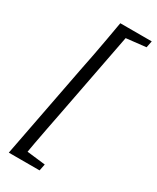

<svg xmlns="http://www.w3.org/2000/svg" viewBox="-221 -778 817 1000"><g transform="rotate(30 188.0 -278.0)"><path d="M21 159 128 -398Q139 -451 149 -504Q159 -557 168.5 -610Q178 -663 187 -715H260L153 -158Q143 -106 132.5 -53Q122 0 112.5 53Q103 106 94 159ZM65 159 76 104H86L214 119L206 159ZM224 -660 235 -715H376L368 -675L234 -660Z"/></g></svg>

Font: Source Serif 4
Style: Italic
Weight: 400
Italic angle: -12°
Designer: Frank Grießhammer
Foundry: Adobe Systems Incorporated
Version: Version 4.004;hotconv 1.0.116;makeotfexe 2.5.65601